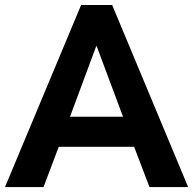

<svg xmlns="http://www.w3.org/2000/svg" viewBox="-27 -756 780 776"><path d="M148.9 0 210.4 -162.6H515.1L577.1 0H733.4L426.3 -735.8H300.8L-6.8 0ZM363.8 -569.3 470.2 -284.2H255.9L361.8 -569.3Z"/></svg>

Font: Winston
Style: Bold
Weight: 700
Designer: Vernon Adams, Kim Jin-seong, David Berlow, Cristiano Sobral
Foundry: The Winston Project Authors
Version: Version 3.004